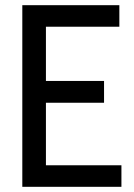

<svg xmlns="http://www.w3.org/2000/svg" viewBox="-20 -720 517 740"><path d="M66 -700H440V-617H157V-408H381V-324H157V-83H448V0H66Z"/></svg>

Font: Cabin Condensed
Style: Regular
Weight: 400
Width: 3
Designer: Pablo Impallari
Foundry: Pablo Impallari. http://www.impallari.com Igino Marini. http://www.ikern.com
Version: Version 2.200